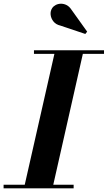

<svg xmlns="http://www.w3.org/2000/svg" viewBox="-62 -1023 586 1043"><path d="M68 0 238 -750H392.5L223 0ZM-42.5 0V-19.5H338V0ZM122.5 -730.5V-750H503V-730.5ZM401.5 -838.5 266 -884Q242 -889.5 228.5 -906.2Q215 -923 213 -943Q211 -963 221.5 -979Q228.5 -989.5 241 -996Q253.5 -1002.5 269 -1002.8Q284.5 -1003 299.5 -995.5Q314.5 -988 326 -970.5L411.5 -851Z"/></svg>

Font: Bodoni Moda
Style: Bold Italic
Weight: 700
Italic angle: -13°
Version: Version 2.004